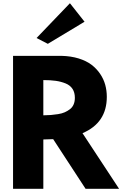

<svg xmlns="http://www.w3.org/2000/svg" viewBox="-20 -1172 793 1192"><path d="M61 0V-825.2H362.8Q420.9 -823.7 468.3 -809.1Q515.6 -794.4 547.6 -770.3Q579.6 -746.1 601.6 -713.6Q623.5 -681.2 633.3 -645.5Q643.1 -609.9 643.1 -570.8Q643.1 -409.2 492.2 -345.2L719.2 0H511.2L310.1 -308.1Q264.2 -306.2 249 -306.2V0ZM249 -456.1Q275.9 -456.5 295.9 -458Q315.9 -459.5 340.3 -463.4Q364.7 -467.3 381.8 -474.9Q398.9 -482.4 414.1 -493.9Q429.2 -505.4 437 -523.4Q444.8 -541.5 444.8 -564.9Q444.8 -597.7 430.2 -620.1Q415.5 -642.6 387.2 -654.1Q358.9 -665.5 326.2 -670.2Q293.5 -674.8 249 -674.8ZM207 -936 414.1 -1151.9 504.9 -1037.1 276.9 -899.9Z"/></svg>

Font: Hussar Preview
Style: Bold
Weight: 700
Foundry: Cannot Into Space Fonts, PlusOne Fonts
Version: Version 2.29RC2 "Millennial"